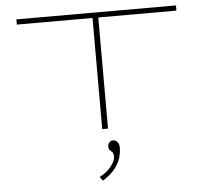

<svg xmlns="http://www.w3.org/2000/svg" viewBox="-59 -688 1118 1026"><g transform="rotate(-5 500.0 -174.5)"><path d="M472 0V-596H66V-624H922V-596H503V0ZM452 275 436 254Q478 232 500 202.5Q522 173 522 154Q522 135 515.5 128Q509 121 502.5 115.5Q496 110 496 96Q496 82 504.5 73.5Q513 65 523 65Q538 65 547.5 76.5Q557 88 557 106Q557 132 549 160Q541 188 519 217Q497 246 452 275Z"/></g></svg>

Font: Inconsolata UltraExpanded ExtraLight
Style: Regular
Weight: 200
Width: 9
Monospace: yes
Designer: Raph Levien, Cyreal, Brenton Simpson
Foundry: Raph Levien, Cyreal, Google
Version: Version 3.001; ttfautohint (v1.8.2.53-6de2)